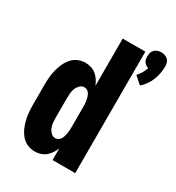

<svg xmlns="http://www.w3.org/2000/svg" viewBox="-186 -886 920 1006"><g transform="rotate(30 274.0 -383.0)"><path d="M483 -567 439 -606Q451 -619 460.5 -634.5Q470 -650 475 -668Q467 -670 460 -675Q453 -680 448 -687Q443 -694 441.5 -702.5Q440 -711 440 -720Q440 -731 443 -741.5Q446 -752 454 -759.5Q462 -767 472.5 -770.5Q483 -774 494 -774Q505 -774 515.5 -770.5Q526 -767 534 -759.5Q542 -752 545 -741.5Q548 -731 548 -720Q548 -698 544 -677Q540 -656 532 -636Q524 -616 511.5 -598.5Q499 -581 483 -567ZM178 8Q155 8 133.5 -1Q112 -10 97 -27.5Q82 -45 72.5 -66Q63 -87 57.5 -109Q52 -131 50 -154Q48 -177 48 -200V-320Q48 -343 50 -366Q52 -389 57.5 -411Q63 -433 72.5 -454Q82 -475 97 -492.5Q112 -510 133.5 -519Q155 -528 178 -528Q196 -528 213 -522.5Q230 -517 243 -506Q256 -495 266 -480Q276 -465 282 -449V-735H419V0H282V-71Q276 -55 266 -40Q256 -25 243 -14Q230 -3 213 2.5Q196 8 178 8ZM236 -106Q246 -106 254.5 -111.5Q263 -117 267.5 -125Q272 -133 275 -142.5Q278 -152 279.5 -161.5Q281 -171 281.5 -180.5Q282 -190 282 -200V-320Q282 -330 281.5 -339.5Q281 -349 279.5 -358.5Q278 -368 275 -377.5Q272 -387 267.5 -395Q263 -403 254.5 -408.5Q246 -414 236 -414Q222 -414 210.5 -403Q199 -392 193.5 -378.5Q188 -365 186.5 -350Q185 -335 185 -320V-200Q185 -185 186.5 -170Q188 -155 193.5 -141.5Q199 -128 210.5 -117Q222 -106 236 -106Z"/></g></svg>

Font: Iosevka Curly Heavy
Style: Regular
Weight: 900
Monospace: yes
Designer: Belleve Invis
Foundry: Belleve Invis
Version: Version 22.1.2; ttfautohint (v1.8.4)